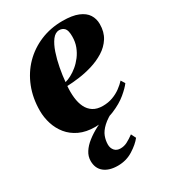

<svg xmlns="http://www.w3.org/2000/svg" viewBox="-184 -614 840 942"><g transform="rotate(-30 236.5 -143.0)"><path d="M436.5 -100.5Q422.5 -81 390.8 -54.5Q359 -28 311.2 -8Q263.5 12 201.5 12Q150.5 12 113.2 -5.5Q76 -23 52.2 -52.2Q28.5 -81.5 17 -118Q5.5 -154.5 5.5 -192.5Q5.5 -263.5 29 -323.2Q52.5 -383 95.2 -426.8Q138 -470.5 195.8 -494.8Q253.5 -519 321.5 -519Q376.5 -519 409.8 -505.2Q443 -491.5 458 -468Q473 -444.5 473 -414.5Q473 -369.5 452.8 -337.8Q432.5 -306 399.5 -285.5Q366.5 -265 327.8 -253.2Q289 -241.5 250.8 -236.5Q212.5 -231.5 183 -230.5Q180 -196 183.5 -164.8Q187 -133.5 198.5 -109.8Q210 -86 231.5 -72.2Q253 -58.5 286 -58.5Q316.5 -58.5 342.2 -68Q368 -77.5 388.2 -92.5Q408.5 -107.5 422.5 -123ZM285 -488Q262.5 -488 245.2 -465Q228 -442 215.8 -405.8Q203.5 -369.5 195.8 -328.5Q188 -287.5 185 -251.5Q200 -255 218.5 -264.8Q237 -274.5 255.8 -290Q274.5 -305.5 290.2 -326.2Q306 -347 315.8 -372.8Q325.5 -398.5 325.5 -429Q325.5 -464.5 314 -476.2Q302.5 -488 285 -488ZM203 232.5Q154.5 232.5 126.2 210Q98 187.5 98 145.5Q98 119.5 112.8 96.5Q127.5 73.5 152.8 53.8Q178 34 209.5 17.5Q241 1 274 -12L286.5 -29.5L324.5 -19Q277 4 252.8 26.8Q228.5 49.5 220 72.2Q211.5 95 211.5 118Q211.5 138 223.2 151.8Q235 165.5 256.5 165.5Q277 165.5 295.2 156Q313.5 146.5 334.5 131L348 158Q328 184 289.5 208.2Q251 232.5 203 232.5Z"/></g></svg>

Font: Merriweather 144pt Black
Style: Italic
Weight: 900
Italic angle: -7.8°
Version: Version 2.101